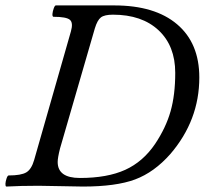

<svg xmlns="http://www.w3.org/2000/svg" viewBox="-26 -686 756 709"><path d="M-2.9 2.9Q-6.3 1.5 -5.9 -7.6Q-5.4 -16.6 -1.7 -27.3Q2 -38.1 5.9 -38.1Q52.2 -38.1 71.3 -49.6Q90.3 -61 100.1 -95.2L235.8 -569.8Q245.1 -602.1 231.9 -613Q218.8 -624 170.9 -624Q167 -625.5 167.7 -634.8Q168.5 -644 172.4 -655Q176.3 -666 180.2 -666H396Q545.9 -666 627.9 -596.4Q710 -526.9 710 -399.9Q710 -241.7 603 -117.2Q543.5 -49.8 472.9 -23.4Q402.3 2.9 279.8 2.9Q256.8 2.9 202.1 1.5Q147.5 0 116.2 0Q49.8 0 -2.9 2.9ZM269 -28.8Q370.1 -28.8 436.3 -58.8Q502.4 -88.9 546.9 -154.8Q586.9 -214.8 604 -275.4Q621.1 -335.9 621.1 -417Q621.1 -516.6 559.6 -574.2Q498 -631.8 391.1 -631.8Q359.9 -631.8 346.7 -621.8Q333.5 -611.8 324.2 -581.1L195.8 -138.2Q187 -103.5 187 -87.9Q187 -28.8 269 -28.8Z"/></svg>

Font: Junicode SmCond Medium
Style: Italic
Weight: 500
Width: 4
Italic angle: -11°
Designer: Peter S. Baker
Version: Version 2.206